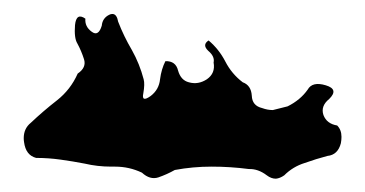

<svg xmlns="http://www.w3.org/2000/svg" viewBox="-20 -578 533 280"><path d="M187 -326.2Q168.5 -335 147.9 -335Q147 -335 146 -335Q144 -335 142.1 -335Q122.1 -335 103.5 -339.4Q85.9 -342.8 68.4 -345.2Q50.8 -347.7 32.7 -347.7Q17.6 -351.6 15.1 -370.6Q14.6 -373.5 14.6 -376.5Q14.6 -390.6 24.9 -398.9Q43 -416 63 -431.6Q83 -447.3 93.3 -470.7Q106.4 -479.5 102.5 -491.7Q98.6 -503.9 92.8 -514.6Q87.9 -522.5 89.4 -541.5Q91.3 -560.1 104.5 -550.8Q103.5 -539.1 113.8 -531.7Q123.5 -524.4 128.4 -540.5Q129.4 -551.8 139.6 -556.6Q141.6 -557.6 143.6 -557.6Q144 -557.6 144.5 -557.6Q150.4 -557.1 152.3 -546.4Q160.6 -524.9 172.4 -504.9Q183.6 -484.9 189.5 -462.4Q191.4 -455.6 189 -441.9Q186 -428.2 199.7 -438Q211.9 -447.3 213.4 -462.4Q215.3 -477.1 221.2 -488.8Q236.3 -489.3 239.7 -475.1Q243.7 -460.9 255.4 -458Q269 -454.1 281.7 -462.4Q294.4 -471.2 291.5 -486.8Q293.5 -495.6 283.7 -503.9Q274.4 -512.7 284.2 -519Q299.3 -506.3 308.6 -488.3Q317.9 -470.2 334 -458Q346.2 -453.6 347.2 -438.5Q347.7 -423.8 362.3 -420.4Q370.1 -417.5 377.9 -417.5Q385.3 -419.4 399.4 -422.9Q418 -432.1 428.7 -447.3Q435.5 -459.5 455.1 -453.6Q474.6 -447.8 460 -433.6Q447.3 -423.3 451.7 -410.2Q456.5 -397.5 471.7 -395Q478 -388.7 478 -378.4Q478 -374 477.1 -369.1Q472.7 -352.1 457.5 -350.6Q440.9 -346.2 424.3 -340.3Q407.2 -335 394.5 -322.3Q388.2 -317.9 382.3 -317.4Q375.5 -317.4 369.1 -322.3Q356.4 -332 342.8 -331.5Q315.9 -335 288.6 -335Q261.2 -335 234.9 -330.1Q223.6 -323.7 210.9 -319.3Q198.7 -315.4 187 -326.2Z"/></svg>

Font: Brazier Flame
Style: Regular
Weight: 400
Designer: Walter E Stewart
Version: 0.1